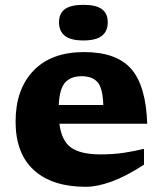

<svg xmlns="http://www.w3.org/2000/svg" viewBox="-20 -742 656 776"><path d="M320 -531.5Q451 -531.5 510.5 -463.2Q570 -395 575 -242H220Q229 -172 268 -145Q307 -118 386.5 -118Q438.5 -118 480.8 -124.5Q523 -131 562 -140.5V-76.5Q488 -28.5 430.2 -7.8Q372.5 13 326 13Q191.5 13 117.2 -54.2Q43 -121.5 43 -251Q43 -380.5 115 -456Q187 -531.5 320 -531.5ZM310.5 -434Q266.5 -434 243.5 -408.8Q220.5 -383.5 217.5 -317.5H397.5Q395 -388.5 373.2 -411.2Q351.5 -434 310.5 -434ZM317 -578.5Q266 -578.5 242.2 -597.2Q218.5 -616 218.5 -652Q218.5 -687.5 242.2 -705Q266 -722.5 317 -722.5Q368 -722.5 391.8 -705Q415.5 -687.5 415.5 -652Q415.5 -616 391.8 -597.2Q368 -578.5 317 -578.5Z"/></svg>

Font: Newsreader Caption
Style: Bold
Weight: 700
Designer: Hugues Gentile
Foundry: Production Type
Version: Version 1.001